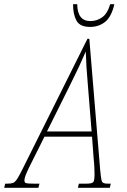

<svg xmlns="http://www.w3.org/2000/svg" viewBox="-78 -900 609 920"><path d="M-58 0 -53 -20H-41Q-24 -20 -14.5 -24Q-5 -28 5.5 -44.5Q16 -61 34 -98L341 -714H350L402 -86Q405 -55 407.5 -41Q410 -27 417 -23.5Q424 -20 438 -20H453L448 0H295L300 -20H336Q362 -20 368.5 -27Q375 -34 375 -66Q375 -76 374 -98.5Q373 -121 371 -137L363 -245H135L64 -103Q50 -74 44.5 -59.5Q39 -45 39 -36Q39 -25 46.5 -22.5Q54 -20 85 -20H111L106 0ZM258 -493 147 -270H361L343 -493Q339 -537 336.5 -577Q334 -617 333 -653Q317 -616 299.5 -578.5Q282 -541 258 -493ZM354 -771Q305 -771 288.5 -801Q272 -831 272 -880H292Q293 -799 355 -799Q386 -799 411.5 -817Q437 -835 450 -880H470Q456 -819 425.5 -795Q395 -771 354 -771Z"/></svg>

Font: Noto Serif ExtraCondensed Thin
Style: Italic
Weight: 100
Width: 2
Italic angle: -12°
Designer: Monotype Design Team
Foundry: Monotype Imaging Inc.
Version: Version 2.013